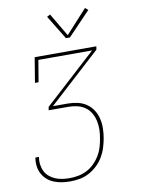

<svg xmlns="http://www.w3.org/2000/svg" viewBox="-102 -825 804 1098"><g transform="rotate(-10 300.0 -276.0)"><path d="M216 205Q191 205 167.5 201.5Q144 198 122.5 189.5Q101 181 83.5 166Q66 151 55 130.5Q44 110 41 86Q38 62 42 38Q42 38 42 37.5Q42 37 42 36H63Q63 36 63 36.5Q63 37 63 38Q59 59 62 80.5Q65 102 74 120Q83 138 98.5 151Q114 164 133 172Q152 180 173 183Q194 186 216 186Q241 186 266.5 181Q292 176 315.5 164Q339 152 358.5 133Q378 114 392 91Q406 68 413.5 43Q421 18 425 -7Q430 -33 430.5 -59Q431 -85 425.5 -109.5Q420 -134 407.5 -155.5Q395 -177 375 -191Q355 -205 330 -211Q305 -217 279 -217H164L167 -236L468 -511H156L135 -385H114L138 -530H496L493 -511L192 -236H279Q308 -236 336 -229.5Q364 -223 386.5 -207.5Q409 -192 424 -169Q439 -146 445.5 -118.5Q452 -91 451.5 -62Q451 -33 446 -4Q441 23 432.5 50Q424 77 409 102Q394 127 372 147.5Q350 168 324.5 181.5Q299 195 271 200Q243 205 216 205ZM333 -606 248 -745 267 -755 346 -621 470 -757 487 -743 356 -606Z"/></g></svg>

Font: Iosevka Curly Slab ThEx
Style: Italic
Weight: 100
Width: 7
Italic angle: -9°
Monospace: yes
Designer: Belleve Invis
Foundry: Belleve Invis
Version: Version 11.1.0; ttfautohint (v1.8.3)